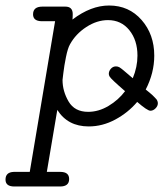

<svg xmlns="http://www.w3.org/2000/svg" viewBox="-36 -455 593 697"><path d="M-16 197Q-16 170 14 169H72L164 -378H114Q84 -379 84 -403Q84 -431 118 -431H201Q228 -431 228 -404Q228 -391 227 -384Q294 -435 360 -435Q432 -435 478 -382.5Q524 -330 524 -253Q524 -190 493 -130Q498 -126 506 -119.5Q514 -113 517 -110Q520 -107 525 -102Q530 -97 532 -94.5Q534 -92 535.5 -88Q537 -84 537 -80Q537 -70 528.5 -61.5Q520 -53 510 -53Q499 -53 462 -85Q429 -46 382.5 -21Q336 4 286 4Q210 4 172 -56L134 169H183Q215 169 215 195Q215 222 182 222H16Q-16 222 -16 197ZM191 -165Q191 -124 213 -86.5Q235 -49 284 -49Q322 -49 358 -70.5Q394 -92 418 -124Q366 -169 362 -177Q359 -182 359 -187Q359 -197 366.5 -205.5Q374 -214 385 -214Q392 -214 398 -210.5Q404 -207 419 -194Q434 -181 446 -171Q463 -212 463 -253Q463 -309 433.5 -345.5Q404 -382 356 -382Q316 -382 277.5 -357Q239 -332 218 -294Q210 -280 203.5 -248Q197 -216 194 -190Z"/></svg>

Font: CMU Typewriter Text
Style: LightOblique
Weight: 200
Italic angle: -9.46001°
Version: Version 0.7.0